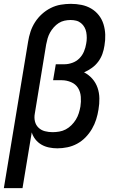

<svg xmlns="http://www.w3.org/2000/svg" viewBox="-20 -763 640 998"><path d="M0 215 126 -546Q130 -572 138.5 -598Q147 -624 162 -647.5Q177 -671 198 -690Q219 -709 244 -721.5Q269 -734 295.5 -738.5Q322 -743 348 -743Q377 -743 404 -737.5Q431 -732 454 -718.5Q477 -705 493.5 -684Q510 -663 518 -637Q526 -611 527 -583Q528 -555 523 -526Q520 -505 512.5 -483.5Q505 -462 491 -443Q477 -424 457.5 -410Q438 -396 417 -387Q442 -374 460 -353.5Q478 -333 487 -307Q496 -281 496.5 -252Q497 -223 492 -194Q488 -168 480 -142.5Q472 -117 458 -93Q444 -69 424.5 -49Q405 -29 381 -16Q357 -3 330.5 2.5Q304 8 278 8Q256 8 234.5 3.5Q213 -1 195 -11.5Q177 -22 164 -38.5Q151 -55 145 -75L97 215ZM253 -76Q270 -76 288 -79Q306 -82 322 -90.5Q338 -99 351.5 -112.5Q365 -126 374.5 -141.5Q384 -157 389.5 -174.5Q395 -192 398 -209Q402 -234 400 -260Q398 -286 385.5 -306Q373 -326 349.5 -336Q326 -346 301 -346H256L270 -429H315Q335 -429 356 -436.5Q377 -444 392.5 -459.5Q408 -475 416.5 -495.5Q425 -516 428 -536Q431 -551 431 -566Q431 -581 428.5 -595Q426 -609 419 -621.5Q412 -634 401 -643Q390 -652 376 -655.5Q362 -659 347 -659Q331 -659 315 -655.5Q299 -652 285 -643Q271 -634 259.5 -621Q248 -608 240 -593.5Q232 -579 227.5 -563.5Q223 -548 220 -532L161 -173Q157 -152 161.5 -132.5Q166 -113 180 -99.5Q194 -86 213.5 -81Q233 -76 253 -76Z"/></svg>

Font: Iosevka Etoile Medium Oblique
Style: Regular
Weight: 500
Italic angle: -9°
Designer: Belleve Invis
Foundry: Belleve Invis
Version: Version 15.5.2; ttfautohint (v1.8.4)